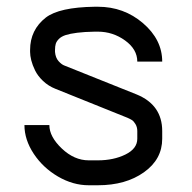

<svg xmlns="http://www.w3.org/2000/svg" viewBox="-20 -532 565 564"><path d="M383.3 -351.1Q383.3 -387.2 347.4 -413.1Q311.5 -439 267.6 -439H257.8Q228 -438.5 206.8 -435.8Q185.5 -433.1 172.9 -429Q160.2 -424.8 153.1 -417.7Q146 -410.6 143.8 -403.3Q141.6 -396 141.6 -385.3V-379.4Q143.1 -362.3 152.1 -352.3Q161.1 -342.3 169.4 -339.4L381.8 -254.4Q456.5 -223.6 456.5 -147V-124.5Q456.5 -64 402.8 -25.9Q349.1 12.2 267.6 12.2H240.7Q194.3 12.2 150.4 -13.4Q106.4 -39.1 79.1 -80.3Q51.8 -121.6 51.8 -164.6H125Q125 -130.4 161.6 -95.7Q198.2 -61 240.7 -61H267.6Q313.5 -61 348.4 -78.1Q383.3 -95.2 383.3 -124.5V-147Q383.3 -158.7 377.9 -167.5Q372.6 -176.3 367.4 -179.4Q362.3 -182.6 354.5 -186L143.1 -271Q122.1 -279.3 106.4 -294.2Q90.8 -309.1 83 -325.2Q75.2 -341.3 71.8 -355Q68.4 -368.7 68.4 -379.4V-385.3Q68.4 -444.3 114.7 -480.5Q154.3 -510.7 257.8 -512.2H267.6Q343.8 -512.2 400.1 -463.9Q456.5 -415.5 456.5 -351.1Z"/></svg>

Font: Anka/Coder Condensed
Style: Regular
Weight: 400
Width: 4
Monospace: yes
Version: Version 1.100